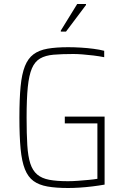

<svg xmlns="http://www.w3.org/2000/svg" viewBox="-20 -932 626 960"><path d="M321 8Q260 8 217.5 0.5Q175 -7 147.5 -27Q120 -47 104.5 -86Q89 -125 83 -188Q77 -251 77 -344Q77 -437 83 -499.5Q89 -562 104.5 -601Q120 -640 147.5 -660.5Q175 -681 217.5 -688.5Q260 -696 321 -696Q351 -696 384 -694Q417 -692 447.5 -688Q478 -684 501 -678V-646Q476 -651 447.5 -654.5Q419 -658 392.5 -660Q366 -662 347 -662Q289 -662 248 -658.5Q207 -655 180.5 -639.5Q154 -624 139.5 -590Q125 -556 119 -497Q113 -438 113 -344Q113 -263 116.5 -206.5Q120 -150 131.5 -114.5Q143 -79 166 -59.5Q189 -40 226.5 -33Q264 -26 320 -26Q342 -26 369.5 -28Q397 -30 423.5 -32.5Q450 -35 467 -38V-315H304V-349H503V-9Q475 -4 442.5 0Q410 4 378.5 6Q347 8 321 8ZM284 -774V-779L366 -912H410V-907L310 -774Z"/></svg>

Font: Saira SemiCondensed Thin
Style: Regular
Weight: 250
Width: 4
Designer: Hector Gatti with collaboration of the Omnibus-Type team
Foundry: Omnibus-Type
Version: Version 1.101